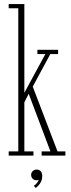

<svg xmlns="http://www.w3.org/2000/svg" viewBox="-20 -770 352 950"><path d="M23 0V-21H70.5V-729H23V-750H100.5V-311L204.5 -502.5H165V-523.5H267.5V-502.5H229L142 -341.5L264.5 -21H303.5V0H186V-21H229.5L122 -306L100.5 -264V-21H145.5V0ZM156.5 160 147.5 149Q155 145 162.8 135.5Q170.5 126 171.5 119Q167 122 160.5 122Q149 122 141.5 114.2Q134 106.5 134 95.5Q134 84 142 76.5Q150 69 161.5 69Q175 69 182 78Q189 87 189 100Q189 121 178.8 136.5Q168.5 152 156.5 160Z"/></svg>

Font: Imbue 50pt Thin
Style: Regular
Weight: 100
Designer: Tyler Finck
Foundry: Etcetera Type Company
Version: Version 1.102; ttfautohint (v1.8.3)